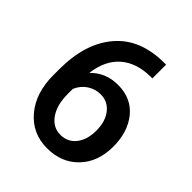

<svg xmlns="http://www.w3.org/2000/svg" viewBox="-201 -837 970 970"><g transform="rotate(45 284.0 -352.0)"><path d="M410.2 -714.4C296.4 -714.4 209 -679.2 148.4 -608.4C87.4 -537.6 57.1 -439.9 57.1 -315.4V-274.9C57.1 -189.9 79.1 -121.1 123.5 -68.8C167.5 -16.6 225.1 9.8 295.9 9.8C364.7 9.8 420.9 -12.7 463.4 -57.6C505.9 -102.1 526.9 -160.6 526.9 -232.9C526.9 -302.7 508.8 -359.9 472.7 -404.3C436 -448.7 386.7 -470.7 323.7 -470.7C264.6 -470.7 215.8 -450.7 177.7 -410.6C192.9 -541 274.9 -614.3 407.7 -616.2H422.4V-714.4ZM294.9 -375C329.6 -375 356.9 -361.3 377.9 -334.5C398.9 -307.6 409.2 -272.5 409.2 -229.5C409.2 -186.5 398.9 -151.9 378.4 -125.5C357.9 -99.1 330.1 -85.9 294.9 -85.9C259.8 -85.9 231 -101.6 209 -132.8C187 -163.6 175.8 -205.6 175.8 -258.3V-294.4C195.8 -343.3 242.7 -375 294.9 -375Z"/></g></svg>

Font: Shabnam Medium
Style: Regular
Weight: 500
Foundry: DejaVu fonts team - Redesigned by Saber Rastikerdar - Based on Vazir font
Version: Version 5.0.1